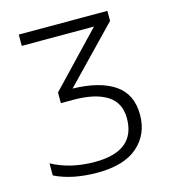

<svg xmlns="http://www.w3.org/2000/svg" viewBox="-108 -804 816 904"><g transform="rotate(-15 300.0 -352.0)"><path d="M520 -202Q520 -303 448 -351.5Q376 -400 245 -403L498 -665V-714H66V-659H418L174 -403V-351H234Q341 -351 398.5 -314.5Q456 -278 456 -202Q456 -42 258 -42Q139 -42 49 -91V-32Q134 10 257 10Q387 10 453.5 -48.5Q520 -107 520 -202Z"/></g></svg>

Font: Noto Sans Mono UI Light
Style: Regular
Weight: 300
Designer: Monotype Design team
Foundry: Monotype Imaging Inc.
Version: 1.000